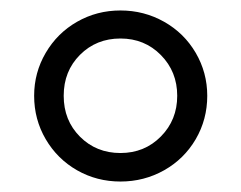

<svg xmlns="http://www.w3.org/2000/svg" viewBox="-20 -726 459 365"><path d="M44.9 -543.9Q44.9 -587.9 66.9 -625.5Q88.9 -663.1 126.5 -684.6Q164.1 -706.1 209 -706.1Q253.9 -706.1 292 -684.6Q330.1 -663.1 352.1 -625.5Q374 -587.9 374 -543.9Q374 -499 352.1 -461.4Q330.1 -423.8 292 -402.3Q253.9 -380.9 209 -380.9Q164.1 -380.9 126.5 -402.3Q88.9 -423.8 66.9 -461.4Q44.9 -499 44.9 -543.9ZM101.1 -543.9Q101.1 -497.1 132.1 -466.1Q163.1 -435.1 209 -435.1Q254.9 -435.1 285.9 -466.6Q316.9 -498 316.9 -543.9Q316.9 -589.8 285.9 -621.3Q254.9 -652.8 209 -652.8Q163.1 -652.8 132.1 -621.8Q101.1 -590.8 101.1 -543.9Z"/></svg>

Font: Montserrat Medium
Style: Regular
Weight: 500
Designer: Julieta Ulanovsky
Foundry: Julieta Ulanovsky
Version: Version 7.200